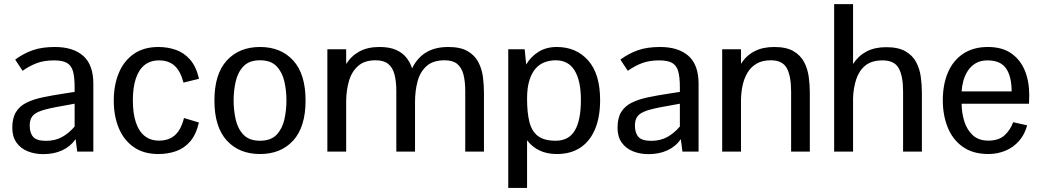

<svg xmlns="http://www.w3.org/2000/svg" viewBox="-20 -740 5078 937"><path d="M191.4 12.2Q148.9 12.2 114.5 -2Q80.1 -16.1 60.1 -44.7Q40 -73.2 40 -116.7Q40 -163.6 57.6 -192.6Q75.2 -221.7 108.2 -238.3Q141.1 -254.9 186.8 -264.6Q232.4 -274.4 287.6 -282.7L344.2 -291.5V-314.5Q344.2 -362.8 336.4 -391.4Q328.6 -419.9 307.1 -432.6Q285.6 -445.3 243.7 -445.3Q195.3 -445.3 159.7 -431.9Q124 -418.5 90.3 -394.5Q90.3 -394.5 84.7 -402.8Q79.1 -411.1 72 -421.9Q64.9 -432.6 59.6 -440.9Q54.2 -449.2 54.2 -449.2Q95.2 -479.5 140.1 -495.1Q185.1 -510.7 247.6 -510.7Q336.9 -510.7 386.2 -467.3Q435.5 -423.8 435.5 -331.1V0H356.9L349.1 -61Q323.7 -24.9 283.4 -6.3Q243.2 12.2 191.4 12.2ZM204.6 -52.7Q249 -52.7 282.7 -71.3Q316.4 -89.8 344.2 -122.6V-233.9L280.3 -222.2Q216.8 -211.4 183.1 -200.2Q149.4 -189 137 -171.6Q124.5 -154.3 125 -125.5Q125.5 -89.8 142.6 -71.3Q159.7 -52.7 204.6 -52.7Z M752.9 11.7Q681.2 11.7 632.8 -22Q584.5 -55.7 559.8 -114.7Q535.2 -173.8 535.2 -249Q535.2 -324.2 559.6 -383.3Q584 -442.4 632.6 -476.6Q681.2 -510.7 753.4 -510.7Q797.9 -510.7 837.9 -496.8Q877.9 -482.9 907.7 -449Q937.5 -415 951.2 -355.5L875.5 -336.9Q860.8 -393.1 831.8 -419.2Q802.7 -445.3 756.3 -445.3Q713.9 -445.3 685.5 -422.6Q657.2 -399.9 642.8 -356.4Q628.4 -313 628.4 -250.5Q628.4 -186.5 643.1 -142.6Q657.7 -98.6 686.3 -76.2Q714.8 -53.7 756.3 -53.7Q803.7 -53.7 833.7 -80.3Q863.8 -106.9 877.9 -164.1L950.7 -142.1Q937 -83 908 -49.6Q878.9 -16.1 838.9 -2.2Q798.8 11.7 752.9 11.7Z M1249 11.7Q1147 11.7 1086.7 -54.4Q1026.4 -120.6 1026.4 -249.5Q1026.4 -378.4 1086.7 -444.6Q1147 -510.7 1249 -510.7Q1351.1 -510.7 1411.1 -444.6Q1471.2 -378.4 1471.2 -249.5Q1471.2 -120.6 1411.1 -54.4Q1351.1 11.7 1249 11.7ZM1249 -53.2Q1301.8 -53.2 1329.6 -82.3Q1357.4 -111.3 1367.7 -156.5Q1377.9 -201.7 1377.9 -249.5Q1377.9 -297.9 1367.7 -342.8Q1357.4 -387.7 1329.6 -416.7Q1301.8 -445.8 1249 -445.8Q1196.3 -445.8 1168.5 -416.7Q1140.6 -387.7 1130.4 -342.8Q1120.1 -297.9 1120.1 -249.5Q1120.1 -201.7 1130.4 -156.5Q1140.6 -111.3 1168.5 -82.3Q1196.3 -53.2 1249 -53.2Z M1577.6 0V-499.5H1669.4V-427.7Q1694.8 -467.8 1734.9 -489.3Q1774.9 -510.7 1831.5 -510.7Q1880.4 -510.7 1912.1 -496.8Q1943.8 -482.9 1962.9 -459.2Q1981.9 -435.5 1991.2 -406.2Q2015.6 -457.5 2059.3 -484.1Q2103 -510.7 2168 -510.7Q2227.1 -510.7 2262 -490.5Q2296.9 -470.2 2314.2 -437.3Q2331.5 -404.3 2336.7 -365.2Q2341.8 -326.2 2341.8 -288.6V0H2250.5V-294.4Q2250.5 -343.8 2241.5 -377.4Q2232.4 -411.1 2210.7 -428.5Q2189 -445.8 2149.9 -445.8Q2092.8 -445.8 2061.3 -417.2Q2029.8 -388.7 2017.6 -342.3Q2005.4 -295.9 2005.4 -242.2V0H1914.1V-294.4Q1914.1 -343.8 1905 -377.4Q1896 -411.1 1874 -428.5Q1852.1 -445.8 1813.5 -445.8Q1758.3 -445.8 1727.1 -417.7Q1695.8 -389.6 1682.9 -344.2Q1669.9 -298.8 1669.4 -247.1V0Z M2460.4 177.2V-499.5H2540.5L2547.9 -425.3Q2570.8 -463.9 2608.4 -487.3Q2646 -510.7 2697.3 -510.7Q2792 -510.7 2850.3 -445.1Q2908.7 -379.4 2908.7 -251.5Q2908.7 -168.9 2884 -109.9Q2859.4 -50.8 2812.3 -19.5Q2765.1 11.7 2697.8 11.7Q2648.4 11.7 2612.1 -6.1Q2575.7 -23.9 2552.2 -55.7V177.2ZM2691.9 -53.2Q2755.4 -53.2 2785.2 -103Q2814.9 -152.8 2814.9 -252.4Q2814.9 -345.7 2784.4 -395.8Q2753.9 -445.8 2691.9 -445.8Q2665 -445.8 2639.9 -437Q2614.7 -428.2 2595.2 -407Q2575.7 -385.7 2564 -349.4Q2552.2 -313 2552.2 -258.3Q2552.2 -189 2564 -143.6Q2575.7 -98.1 2606 -75.7Q2636.2 -53.2 2691.9 -53.2Z M3145 12.2Q3102.5 12.2 3068.1 -2Q3033.7 -16.1 3013.7 -44.7Q2993.7 -73.2 2993.7 -116.7Q2993.7 -163.6 3011.2 -192.6Q3028.8 -221.7 3061.8 -238.3Q3094.7 -254.9 3140.4 -264.6Q3186 -274.4 3241.2 -282.7L3297.9 -291.5V-314.5Q3297.9 -362.8 3290 -391.4Q3282.2 -419.9 3260.7 -432.6Q3239.3 -445.3 3197.3 -445.3Q3148.9 -445.3 3113.3 -431.9Q3077.6 -418.5 3043.9 -394.5Q3043.9 -394.5 3038.3 -402.8Q3032.7 -411.1 3025.6 -421.9Q3018.6 -432.6 3013.2 -440.9Q3007.8 -449.2 3007.8 -449.2Q3048.8 -479.5 3093.8 -495.1Q3138.7 -510.7 3201.2 -510.7Q3290.5 -510.7 3339.8 -467.3Q3389.2 -423.8 3389.2 -331.1V0H3310.5L3302.7 -61Q3277.3 -24.9 3237.1 -6.3Q3196.8 12.2 3145 12.2ZM3158.2 -52.7Q3202.6 -52.7 3236.3 -71.3Q3270 -89.8 3297.9 -122.6V-233.9L3233.9 -222.2Q3170.4 -211.4 3136.7 -200.2Q3103 -189 3090.6 -171.6Q3078.1 -154.3 3078.6 -125.5Q3079.1 -89.8 3096.2 -71.3Q3113.3 -52.7 3158.2 -52.7Z M3504.4 0V-499.5H3596.2V-428.7Q3621.6 -468.8 3661.9 -489.7Q3702.1 -510.7 3758.3 -510.7Q3817.4 -510.7 3852.1 -490.5Q3886.7 -470.2 3904.1 -437.3Q3921.4 -404.3 3926.8 -365.2Q3932.1 -326.2 3932.1 -288.6V0H3840.8V-293Q3840.8 -367.7 3820.1 -406.7Q3799.3 -445.8 3741.7 -445.8Q3700.7 -445.8 3672.9 -429.7Q3645 -413.6 3628.4 -386Q3611.8 -358.4 3604.2 -324Q3596.7 -289.6 3596.2 -252.4V0Z M4050.8 0V-719.7H4143.1V-427.7Q4168.5 -467.3 4208.5 -488.5Q4248.5 -509.8 4304.7 -509.8Q4363.8 -509.8 4398.7 -489.7Q4433.6 -469.7 4450.9 -437Q4468.3 -404.3 4473.6 -365.2Q4479 -326.2 4479 -288.6V0H4387.2V-294.4Q4387.2 -368.7 4366 -407Q4344.7 -445.3 4287.1 -445.3Q4233.9 -445.3 4203.1 -420.2Q4172.4 -395 4158.7 -353.5Q4145 -312 4143.1 -262.7V0Z M4805.2 11.7Q4727.1 11.7 4677.5 -24.2Q4627.9 -60.1 4604.5 -119.6Q4581.1 -179.2 4581.1 -250Q4581.1 -329.1 4606.7 -387.7Q4632.3 -446.3 4681.6 -478.5Q4731 -510.7 4800.8 -510.7Q4870.6 -510.7 4915 -479.7Q4959.5 -448.7 4981.2 -396Q5002.9 -343.3 5002.9 -276.4Q5002.9 -274.4 5002.7 -265.6Q5002.4 -256.8 5002.2 -247.6Q5002 -238.3 5001.5 -233.9H4672.9Q4673.3 -188 4686.3 -147Q4699.2 -106 4727.8 -79.8Q4756.3 -53.7 4803.7 -53.7Q4854.5 -53.7 4883.1 -80.3Q4911.6 -106.9 4924.3 -143.6L4992.7 -128.4Q4981.4 -85 4954.3 -53.5Q4927.2 -22 4888.7 -5.4Q4850.1 11.2 4805.2 11.7ZM4672.9 -293.9H4917Q4917 -366.7 4889.9 -406Q4862.8 -445.3 4798.8 -445.3Q4765.6 -445.3 4742.2 -431.6Q4718.8 -418 4703.9 -395.5Q4689 -373 4681.6 -346.4Q4674.3 -319.8 4672.9 -293.9Z"/></svg>

Font: Pontano Sans Medium
Style: Regular
Weight: 500
Designer: Vernon Adams
Foundry: Vernon Adams
Version: Version 2.001